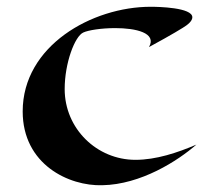

<svg xmlns="http://www.w3.org/2000/svg" viewBox="-20 -535 621 567"><path d="M560 -108C504 -84 441 -63 380 -63C266 -63 171 -155 171 -272C171 -349 201 -428 226 -439C241 -446 280 -452 320 -452C381 -452 444 -438 420 -396C492 -435 520 -453 520 -453C535 -462 548 -473 548 -484C548 -513 447 -515 425 -515C252 -515 47 -400 47 -206C47 -49 184 15 282 12C396 10 505 -60 560 -108Z"/></svg>

Font: Eagle Lake
Style: Regular
Weight: 400
Designer: Astigmatic (AOETI)
Foundry: Astigmatic (AOETI)
Version: Version 1.000